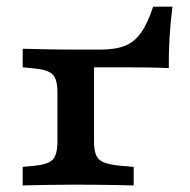

<svg xmlns="http://www.w3.org/2000/svg" viewBox="-20 -565 580 585"><path d="M210.7 -2.4Q162.3 -2.4 123.8 -1.6Q85.3 -0.8 49.1 0V-56.5L85.7 -60Q126.6 -64 140.8 -78.8Q155 -93.6 155 -133.6V-208.2H266.5V-133.6Q266.5 -106.8 273.1 -91.8Q279.6 -76.8 296.3 -70.2Q312.9 -63.6 342.5 -60.4L387.3 -56.5V0Q361.6 -0.8 334.1 -1.2Q306.7 -1.6 276.4 -2Q246 -2.4 210.7 -2.4ZM155 -208.2V-282.7Q155 -323.1 140.8 -337.8Q126.6 -352.4 85.7 -356.4L49.1 -359.9V-416.4Q85.3 -415.6 123.8 -414.8Q162.3 -413.9 210.7 -413.9L266.5 -387.6V-208.2ZM210.7 -359.9V-413.9H286.5Q331.4 -413.9 360.6 -425.5Q389.8 -437.1 409.8 -465.5Q429.9 -494 446.6 -544.6H505.4Q499 -493.6 496.5 -449Q493.9 -404.5 494.3 -357.5Q460.1 -359.1 426.6 -359.5Q393.2 -359.9 359 -359.9H286.5Z"/></svg>

Font: Playfair 5pt SemiExpanded Light
Style: Regular
Weight: 300
Width: 6
Designer: Claus Eggers Sørensen
Foundry: Claus Eggers Sørensen
Version: Version 2.203